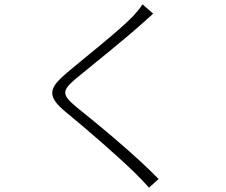

<svg xmlns="http://www.w3.org/2000/svg" viewBox="-20 -811 1040 885"><path d="M686 -748 637 -791C628 -776 606 -750 592 -735C524 -665 364 -540 290 -477C206 -406 192 -369 284 -294C378 -217 532 -84 609 -7C630 14 650 35 667 54L711 14C603 -97 434 -236 333 -317C263 -375 265 -393 329 -448C407 -512 558 -633 629 -697C641 -708 671 -735 686 -748Z"/></svg>

Font: Noto Sans CJK SC Light
Style: Regular
Weight: 300
Designer: Ryoko NISHIZUKA 西塚涼子 (kana, bopomofo & ideographs); Paul D. Hunt (Latin, Greek & Cyrillic); Sandoll Communications 산돌커뮤니
Foundry: Adobe
Version: Version 2.004;hotconv 1.0.118;makeotfexe 2.5.65603